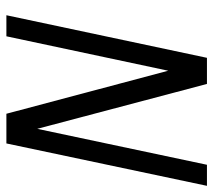

<svg xmlns="http://www.w3.org/2000/svg" viewBox="-78 -624 677 610"><g transform="rotate(-90 261.0 -318.5)"><path d="M382.8 0H299.8L157.2 -539.1L43 0H-23.9L110.8 -637.2H205.1L341.8 -123L451.2 -637.2H518.1Z"/></g></svg>

Font: Anonymous Pro
Style: Italic
Weight: 400
Italic angle: -12°
Monospace: yes
Designer: Mark Simonson
Version: Version 1.003